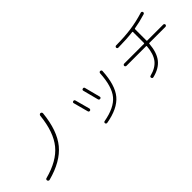

<svg xmlns="http://www.w3.org/2000/svg" viewBox="136 -1719 2727 2727"><g transform="rotate(-45 1500.0 -355.5)"><path d="M193 20Q183 23 173.5 18Q164 13 161 2Q158 -8 162.5 -17Q167 -26 177 -28Q451 -100 581 -259Q711 -418 742 -718Q743 -728 751.5 -735.5Q760 -743 771 -742Q781 -741 788 -732.5Q795 -724 794 -713Q762 -396 622.5 -226.5Q483 -57 193 20Z M1342 27Q1333 28 1325.5 22.5Q1318 17 1316 8Q1315 -1 1320 -8Q1325 -15 1334 -17Q1563 -58 1659 -173.5Q1755 -289 1769 -543Q1770 -553 1777 -559.5Q1784 -566 1794 -565Q1804 -564 1810.5 -557.5Q1817 -551 1816 -541Q1802 -271 1694.5 -143Q1587 -15 1342 27ZM1263 -286Q1225 -433 1204 -506Q1199 -528 1220 -533Q1241 -538 1248 -517Q1278 -413 1308 -296Q1310 -287 1305 -278.5Q1300 -270 1291 -268Q1281 -266 1273 -271Q1265 -276 1263 -286ZM1442 -563Q1465 -568 1470 -547Q1503 -427 1531 -312Q1536 -291 1514 -285Q1505 -283 1496.5 -288Q1488 -293 1486 -302Q1460 -409 1425 -536Q1420 -557 1442 -563Z M2108 -353Q2099 -353 2092 -360Q2085 -367 2085 -376Q2085 -385 2092 -391.5Q2099 -398 2108 -398H2505Q2514 -398 2514 -407V-427V-627Q2514 -631 2512 -633.5Q2510 -636 2506 -635Q2384 -619 2209 -617Q2200 -617 2193.5 -623.5Q2187 -630 2187 -639Q2187 -648 2193.5 -655Q2200 -662 2209 -662Q2380 -663 2513 -681.5Q2646 -700 2786 -743Q2795 -746 2803.5 -741.5Q2812 -737 2815 -728Q2818 -719 2813.5 -710.5Q2809 -702 2800 -699Q2682 -663 2571 -644Q2563 -642 2563 -635V-427V-407Q2563 -398 2571 -398H2892Q2901 -398 2908 -391.5Q2915 -385 2915 -376Q2915 -367 2908 -360Q2901 -353 2892 -353H2569Q2560 -353 2560 -345Q2547 -181 2477 -91.5Q2407 -2 2265 32Q2244 37 2237 15Q2232 -7 2253 -12Q2377 -43 2438 -121Q2499 -199 2511 -344Q2511 -353 2503 -353Z"/></g></svg>

Font: Rounded Mplus 1c Light
Style: Regular
Weight: 300
Version: Version 1.059.20150529